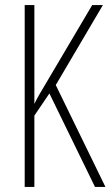

<svg xmlns="http://www.w3.org/2000/svg" viewBox="-20 -734 434 754"><path d="M394 0 199 -400 384 -714H342L170 -423C142 -376 123 -344 115 -326V-714H77V0H115V-280L174 -367L353 0Z"/></svg>

Font: Noto Sans Sinhala UI ExtraCondensed ExtraLight
Style: Regular
Weight: 200
Width: 2
Designer: Jelle Bosma - Monotype Design Team
Foundry: Monotype Imaging Inc.
Version: Version 2.006